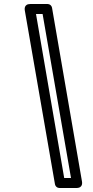

<svg xmlns="http://www.w3.org/2000/svg" viewBox="-20 -755 464 960"><path d="M301 135 160 -685H193L335 135ZM255 167C257 177 266 185 277 185H362C397 185 390 155 390 153L240 -717C238 -727 229 -735 218 -735H132C97 -735 104 -705 104 -703Z"/></svg>

Font: Falling Sky
Style: ExtOuObl
Weight: 400
Designer: Paul D. Hunt
Foundry: Adobe Systems Incorporated
Version: Version 1.02